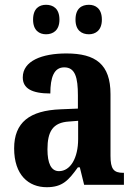

<svg xmlns="http://www.w3.org/2000/svg" viewBox="-20 -771 565 801"><path d="M351 -628C378 -628 405 -644 405 -689C405 -736 378 -751 351 -751C321 -751 295 -736 295 -689C295 -644 321 -628 351 -628ZM172 -628C201 -628 228 -644 228 -689C228 -736 201 -751 172 -751C144 -751 118 -736 118 -689C118 -644 144 -628 172 -628ZM175 10C241 10 266 -19 305 -73H313L331 0H497V-50H494C454 -50 441 -66 441 -121V-378C441 -503 379 -548 257 -548C155 -548 75 -517 75 -448C75 -402 113 -381 190 -381C190 -448 205 -490 248 -490C294 -490 305 -447 305 -373V-318L233 -315C103 -310 39 -260 39 -152C39 -41 99 10 175 10ZM226 -57C193 -57 178 -90 178 -148C178 -222 200 -260 268 -264L306 -267V-191C306 -112 274 -57 226 -57Z"/></svg>

Font: Noto Serif Thai Condensed
Style: Bold
Weight: 700
Width: 3
Designer: Monotype Design Team
Foundry: Monotype Imaging Inc.
Version: Version 2.002